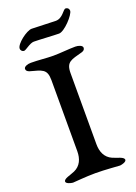

<svg xmlns="http://www.w3.org/2000/svg" viewBox="-148 -834 635 896"><g transform="rotate(-20 169.5 -386.0)"><path d="M230 -674C257 -674 315 -737 315 -757C315 -767 308 -774 298 -774C286 -774 271 -735 236 -735C211 -735 142 -739 117 -739C92 -739 33 -694 33 -671C33 -661 41 -654 49 -654C59 -654 86 -679 106 -679C131 -679 205 -674 230 -674ZM280 -591C246 -591 205 -586 170 -586C134 -586 98 -591 59 -591C44 -591 24 -585 24 -573C24 -564 31 -559 40 -556C97 -540 122 -539 122 -482V-129C122 -92 109 -60 75 -45C53 -35 20 -30 20 -15C20 -5 42 1 53 2C60 2 119 -4 166 -4C214 -4 280 2 287 2C298 1 319 -5 319 -15C319 -30 286 -35 264 -45C230 -60 217 -92 217 -129V-482C217 -539 243 -540 300 -556C309 -559 315 -564 315 -573C315 -585 295 -591 280 -591Z"/></g></svg>

Font: EB Garamond SC 08
Style: Regular
Weight: 400
Version: Version 0.016